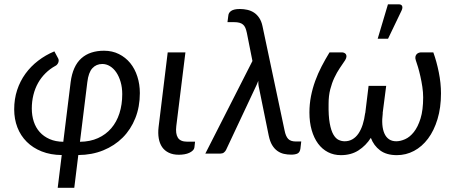

<svg xmlns="http://www.w3.org/2000/svg" viewBox="-20 -724 2123 905"><path d="M129.9 -212.4Q129.9 -179.2 139.2 -150.9Q148.4 -122.6 167.2 -101.6Q186 -80.6 213.9 -68.4Q241.7 -56.2 278.3 -55.7L313 -336.9Q317.9 -375 330.6 -403.1Q343.3 -431.2 363.5 -449.2Q383.8 -467.3 410.6 -476.1Q437.5 -484.9 470.2 -484.9Q509.3 -484.9 540.5 -469.2Q571.8 -453.6 593.8 -426.8Q615.7 -399.9 627.4 -363.3Q639.2 -326.7 639.2 -285.2Q639.2 -220.7 617.9 -167.2Q596.7 -113.8 558.3 -75.4Q520 -37.1 466.8 -15.4Q413.6 6.3 349.1 6.8L330.1 161.1H252L271 6.8Q218.3 6.3 176.5 -10.3Q134.8 -26.9 106 -55.7Q77.1 -84.5 62 -123.5Q46.9 -162.6 46.9 -208.5Q46.9 -257.3 60.8 -299.6Q74.7 -341.8 99.9 -376.5Q125 -411.1 159.7 -437.7Q194.3 -464.4 236.3 -481.9L254.4 -448.2Q256.8 -443.4 256.6 -438Q256.3 -432.6 254.2 -427.7Q252 -422.9 248.3 -418.9Q244.6 -415 241.2 -413.6Q215.3 -399.4 194.6 -378.9Q173.8 -358.4 159.4 -332.8Q145 -307.1 137.5 -276.6Q129.9 -246.1 129.9 -212.4ZM356.9 -55.7Q404.8 -56.2 441.9 -73Q479 -89.8 504.4 -119.4Q529.8 -148.9 543 -189.9Q556.2 -231 556.2 -280.3Q556.2 -311.5 548.6 -337.6Q541 -363.8 528.3 -382.6Q515.6 -401.4 498.5 -411.9Q481.4 -422.4 462.4 -422.4Q433.6 -422.4 415.3 -402.3Q397 -382.3 391.6 -336.9Z M770.5 -477.1H854L811 -129.9Q806.6 -93.8 818.4 -75Q830.1 -56.2 862.3 -56.2H899.4L896.5 -30.3Q895.5 -21.5 888.9 -14.9Q882.3 -8.3 872.3 -3.7Q862.3 1 849.4 3.2Q836.4 5.4 822.8 5.4Q795.4 5.4 775.6 -4.2Q755.9 -13.7 744.1 -30.8Q732.4 -47.9 728.3 -71.8Q724.1 -95.7 727.5 -125Z M1169.9 -436.5 1143.6 -568.8Q1140.6 -583 1136.5 -592.8Q1132.3 -602.5 1125.2 -608.4Q1118.2 -614.3 1108.2 -616.9Q1098.1 -619.6 1083.5 -619.6H1052.2L1056.2 -650.4Q1056.6 -656.7 1059.8 -662.4Q1063 -668 1069.3 -672.4Q1075.7 -676.8 1085.7 -679.2Q1095.7 -681.6 1110.8 -681.6Q1128.9 -681.6 1146 -677.7Q1163.1 -673.8 1177.2 -664.6Q1191.4 -655.3 1201.9 -639.6Q1212.4 -624 1217.3 -600.6L1321.3 -109.4Q1326.7 -81.5 1338.4 -69.3Q1350.1 -57.1 1374.5 -57.1H1399.9L1396 -23.4Q1393.6 -6.3 1382.8 -0.7Q1372.1 4.9 1352.1 4.9Q1334.5 4.9 1318.1 1.2Q1301.8 -2.4 1287.6 -12.5Q1273.4 -22.5 1262.9 -39.8Q1252.4 -57.1 1246.6 -85L1201.2 -308.1Q1198.7 -317.9 1198 -326.2Q1197.3 -334.5 1197.3 -342.8Q1194.3 -334.5 1190.7 -326.4Q1187 -318.4 1183.1 -310.1L1045.4 -17.1Q1042 -10.3 1035.4 -5.1Q1028.8 0 1018.1 0H947.8Z M1438.5 0ZM1604.5 -58.1Q1625 -58.1 1641.4 -67.6Q1657.7 -77.1 1669.7 -94.7Q1681.6 -112.3 1689.5 -136.7Q1697.3 -161.1 1701.2 -190.9H1701.7L1717.3 -319.3H1800.3L1783.7 -190.9H1784.2Q1780.3 -161.1 1782.2 -136.7Q1784.2 -112.3 1792 -94.7Q1799.8 -77.1 1813.7 -67.6Q1827.6 -58.1 1848.1 -58.1Q1867.2 -58.1 1889.4 -67.9Q1911.6 -77.6 1930.7 -101.6Q1949.7 -125.5 1962.2 -165.3Q1974.6 -205.1 1974.6 -265.1Q1974.6 -289.1 1970.7 -314.9Q1966.8 -340.8 1961.4 -364.5Q1956.1 -388.2 1950.2 -408Q1944.3 -427.7 1939.9 -439.9Q1936.5 -450.2 1938.2 -457.3Q1939.9 -464.4 1944.1 -468.8Q1948.2 -473.1 1953.9 -475.1Q1959.5 -477.1 1963.9 -477.1H2022.5Q2038.1 -434.1 2048.3 -383.1Q2058.6 -332 2058.6 -283.7Q2058.6 -216.3 2042.2 -162.4Q2025.9 -108.4 1997.6 -70.6Q1969.2 -32.7 1931.4 -12.7Q1893.6 7.3 1850.6 7.3Q1801.8 7.3 1771.7 -15.1Q1741.7 -37.6 1728 -74.2Q1704.6 -37.6 1669.7 -15.1Q1634.8 7.3 1586.9 7.3Q1553.2 7.3 1525.9 -6.8Q1498.5 -21 1479.2 -47.1Q1460 -73.2 1449.2 -110.4Q1438.5 -147.5 1438.5 -193.4Q1438.5 -233.4 1445.8 -270.5Q1453.1 -307.6 1465.8 -342.5Q1478.5 -377.4 1495.8 -410.9Q1513.2 -444.3 1533.2 -477.1H1592.3Q1596.7 -477.1 1601.8 -475.1Q1606.9 -473.1 1610.1 -468.8Q1613.3 -464.4 1613 -457.3Q1612.8 -450.2 1606.9 -440.4Q1595.2 -422.9 1581.5 -402.8Q1567.9 -382.8 1556.2 -357.9Q1544.4 -333 1536.6 -302.7Q1528.8 -272.5 1528.8 -234.4Q1527.8 -177.7 1534.2 -143.1Q1540.5 -108.4 1551.5 -89.6Q1562.5 -70.8 1576.4 -64.5Q1590.3 -58.1 1604.5 -58.1ZM1760.3 -541.5 1808.6 -703.6H1859.9Q1872.1 -703.6 1875.5 -695.3Q1878.9 -687 1872.6 -673.8L1809.1 -541.5Z"/></svg>

Font: Carlito
Style: Italic
Weight: 400
Italic angle: -7°
Designer: Lukasz Dziedzic
Foundry: tyPoland Lukasz Dziedzic
Version: Version 1.104